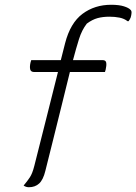

<svg xmlns="http://www.w3.org/2000/svg" viewBox="-20 -778 572 805"><path d="M170 -61Q161 -24 144 -8.5Q127 7 101 7Q89 7 79 0Q95 -19 105.5 -35Q116 -51 124 -83Q150 -185 174 -281Q198 -377 223 -476H124Q109 -476 106.5 -487.5Q104 -499 108 -516Q109 -518 109.5 -521Q110 -524 111 -526H235Q240 -544 244 -561.5Q248 -579 253 -597Q275 -682 326 -720Q377 -758 446 -758Q479 -758 499.5 -751.5Q520 -745 527 -737Q532 -733 531.5 -724Q531 -715 528 -705Q525 -697 519 -689H515Q501 -700 481.5 -704Q462 -708 439 -708Q411 -708 389 -702Q367 -696 344 -679Q323 -652 311 -613.5Q299 -575 286 -526H410Q424 -526 425.5 -514.5Q427 -503 423 -486Q422 -484 421.5 -481Q421 -478 420 -476H273Q257 -410 239 -338Q221 -266 203.5 -195Q186 -124 170 -61Z"/></svg>

Font: Recursive Sn Csl St Lt
Style: Italic
Weight: 300
Italic angle: -15°
Version: Version 1.079;hotconv 1.0.112;makeotfexe 2.5.65598; ttfautoh